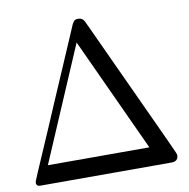

<svg xmlns="http://www.w3.org/2000/svg" viewBox="-82 -818 884 898"><g transform="rotate(-10 360.0 -369.0)"><path d="M37 0Q25 0 21 -7.5Q17 -15 21 -26Q23 -31 36 -62Q49 -93 70.5 -142Q92 -191 118 -251.5Q144 -312 171 -375.5Q198 -439 224 -498.5Q250 -558 270.5 -606.5Q291 -655 304 -684.5Q317 -714 318 -717Q323 -728 329 -733Q335 -738 348 -738Q368 -738 377 -719Q379 -715 393 -685Q407 -655 428.5 -608Q450 -561 477 -503Q504 -445 532.5 -383Q561 -321 588 -263Q615 -205 637 -157Q659 -109 673 -78.5Q687 -48 689 -43Q697 -26 689.5 -13Q682 0 662 0ZM89 -88H571L321 -630Z"/></g></svg>

Font: TsukuhouMincho
Style: Regular
Weight: 400
Designer: Iose
Foundry: Typographish
Version: Version 1.001; ttfautohint (v1.8.3)